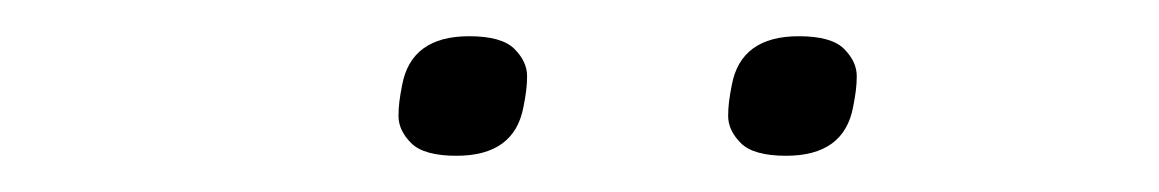

<svg xmlns="http://www.w3.org/2000/svg" viewBox="-20 -728 640 106"><path d="M232 -642Q214 -642 207 -649Q200 -656 200 -664Q200 -668 200.5 -672Q201 -676 202 -681Q207 -708 239 -708Q257 -708 264 -701Q271 -694 271 -686Q271 -682 270.5 -678Q270 -674 269 -669Q264 -642 232 -642ZM414 -642Q396 -642 389 -649Q382 -656 382 -664Q382 -668 382.5 -672Q383 -676 384 -681Q389 -708 421 -708Q439 -708 446 -701Q453 -694 453 -686Q453 -682 452.5 -678Q452 -674 451 -669Q446 -642 414 -642Z"/></svg>

Font: IBM Plex Mono ExtraLight
Style: Italic
Weight: 200
Italic angle: -9°
Monospace: yes
Designer: Mike Abbink, Paul van der Laan, Pieter van Rosmalen
Foundry: Bold Monday
Version: Version 2.3